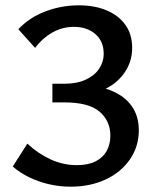

<svg xmlns="http://www.w3.org/2000/svg" viewBox="-20 -690 588 722"><path d="M245 12Q203 12 163 2.5Q123 -7 88.5 -24Q54 -41 28 -64L83 -150Q122 -113 169.5 -91Q217 -69 269 -69Q312 -69 340 -83.5Q368 -98 381.5 -123Q395 -148 395 -180Q395 -235 354.5 -270Q314 -305 221 -305H177V-375H221Q269 -375 302.5 -390.5Q336 -406 353 -432Q370 -458 370 -487Q370 -535 338.5 -562Q307 -589 258 -589Q214 -589 176.5 -567.5Q139 -546 112 -510L49 -580Q90 -624 150.5 -647Q211 -670 276 -670Q336 -670 381 -651Q426 -632 451.5 -596.5Q477 -561 477 -510Q477 -461 451 -421Q425 -381 381.5 -358.5Q338 -336 283 -336V-369Q350 -369 399 -349Q448 -329 475 -291.5Q502 -254 502 -200Q502 -139 468.5 -90.5Q435 -42 377 -15Q319 12 245 12Z"/></svg>

Font: Ysabeau Office SemiBold
Style: Regular
Weight: 600
Designer: Christian Thalmann (Catharsis Fonts)
Version: Version 2.001;gftools[0.9.30]; featfreeze: tnum,lnum,ss02